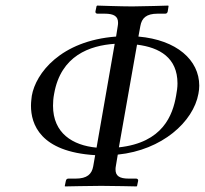

<svg xmlns="http://www.w3.org/2000/svg" viewBox="-20 -667 734 688"><path d="M321 -111 314 -71C309 -43 292 -27 251 -27H225C220 -27 217 -24 216 -19L212 0L214 1C214 1 308 -1 343 -1C382 -1 469 1 469 1L471 0L475 -19C476 -24 472 -27 468 -27H441C408 -27 394 -37 394 -59C394 -63 394 -67 395 -71L402 -113C561 -129 673 -231 691 -331C693 -341 694 -351 694 -360C694 -452 613 -524 476 -536L483 -574C488 -602 504 -618 545 -618H572C577 -618 580 -621 581 -626L584 -645L583 -647C583 -647 489 -644 454 -644C415 -644 328 -647 328 -647L326 -645L322 -626C321 -621 325 -618 329 -618H355C389 -618 403 -608 403 -586C403 -583 403 -579 402 -574L396 -536C197 -521 108 -404 94 -324C93 -314 91 -302 91 -288C91 -223 123 -123 321 -111ZM326 -138C240 -146 170 -190 170 -288C170 -301 171 -316 174 -331C198 -468 302 -504 391 -510ZM611 -324C599 -255 564 -156 406 -139L471 -507C552 -497 616 -460 616 -368C616 -354 614 -340 611 -324Z"/></svg>

Font: Libertinus Serif
Style: Italic
Weight: 400
Italic angle: -12°
Designer: Philipp H. Poll, Khaled Hosny
Foundry: Caleb Maclennan
Version: Version 7.050;RELEASE